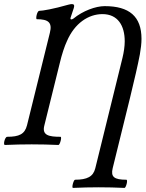

<svg xmlns="http://www.w3.org/2000/svg" viewBox="-23 -706 712 939"><path d="M334 213C376 211 418 210 460 210C502 210 544 211 586 213C593 213 604 173 595 173C535 173 518 159 528 117L613 -228C635 -319 651 -387 661 -440C666 -468 669 -494 669 -516C669 -626 609 -676 489 -676C445 -676 382 -653 336 -615C333 -613 329 -611 326 -611C321 -611 320 -615 324 -625L338 -667C342 -680 339 -686 329 -686C325 -686 318 -685 311 -683C238 -662 185 -653 169 -653C158 -653 150 -612 157 -612C212 -612 234 -597 221 -546L109 -93C98 -50 71 -37 12 -37C1 -37 -9 3 1 3C45 1 88 0 132 0C175 0 219 1 263 3C270 3 281 -37 273 -37C216 -37 181 -44 194 -93L269 -396C279 -439 293 -481 304 -504C342 -593 410 -637 478 -637C553 -637 587 -581 587 -504C587 -480 583 -452 576 -423L443 117C433 158 403 173 344 173C337 173 326 213 334 213Z"/></svg>

Font: Junicode Two Beta SemiCondensed Medium
Style: Italic
Weight: 500
Width: 4
Italic angle: -10°
Version: Version 1.063